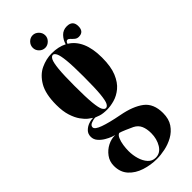

<svg xmlns="http://www.w3.org/2000/svg" viewBox="-289 -706 998 998"><g transform="rotate(-45 209.5 -207.0)"><path d="M203 249Q157.5 249 115 235.2Q72.5 221.5 45.5 192Q18.5 162.5 18.5 116Q18.5 83.5 36.8 58.8Q55 34 82.2 20.2Q109.5 6.5 137 7.5Q133.5 7 118.5 1.5Q103.5 -4 85.5 -14.5Q67.5 -25 54 -40.5Q40.5 -56 40.5 -76Q40.5 -97.5 54 -111Q67.5 -124.5 84.8 -130.8Q102 -137 114 -137Q118.5 -137 119.5 -136.5Q112 -141 97.5 -152.2Q83 -163.5 67.8 -184.8Q52.5 -206 41.8 -239.2Q31 -272.5 31 -320Q31 -399.5 57.2 -444.5Q83.5 -489.5 123.2 -508Q163 -526.5 203.5 -526.5Q252.5 -526.5 288.5 -508Q295.5 -533.5 313.5 -552Q331.5 -570.5 358.5 -570.5Q402 -570.5 402 -528Q402 -487 364.5 -487Q351.5 -487 342.2 -494.8Q333 -502.5 325.8 -510.5Q318.5 -518.5 311.5 -518.5Q301.5 -518.5 297 -503Q334 -481 353.8 -436.5Q373.5 -392 373.5 -325.5Q373.5 -259 356.2 -217.8Q339 -176.5 312 -154.2Q285 -132 255.5 -123.8Q226 -115.5 202 -115.5Q171 -115.5 152.5 -121.5Q134 -127.5 129.5 -130Q128.5 -130.5 126 -130.5Q117 -130.5 99.5 -124.2Q82 -118 82 -104Q82 -88.5 120.8 -74.5Q159.5 -60.5 230 -47Q307.5 -32.5 350.8 0.2Q394 33 394 102.5Q394 146 374.8 174.2Q355.5 202.5 325.8 219Q296 235.5 263.2 242.2Q230.5 249 203 249ZM202 -125.5Q212 -125.5 219.8 -139.5Q227.5 -153.5 231.8 -196Q236 -238.5 236 -323.5Q236 -402.5 231.8 -444.2Q227.5 -486 219.8 -501.2Q212 -516.5 202.5 -516.5Q192 -516.5 184.2 -501.2Q176.5 -486 172.2 -444Q168 -402 168 -322Q168 -238.5 172.2 -196.2Q176.5 -154 184.2 -139.8Q192 -125.5 202 -125.5ZM203 240Q237 240 256.8 207.5Q276.5 175 276.5 133Q276.5 101.5 266.8 79.2Q257 57 233.5 45Q219 38 194.5 27.5Q170 17 159.5 14.5Q148 18 140.8 35Q133.5 52 130.2 74Q127 96 127 115.5Q127 146 135.5 174.5Q144 203 160.8 221.5Q177.5 240 203 240ZM200.5 -570Q182 -570 168.2 -583.8Q154.5 -597.5 154.5 -616Q154.5 -635 168.2 -649Q182 -663 200.5 -663Q218.5 -663 232.5 -649Q246.5 -635 246.5 -616Q246.5 -597.5 232.5 -583.8Q218.5 -570 200.5 -570Z"/></g></svg>

Font: Imbue 100pt ExtraBold
Style: Regular
Weight: 800
Designer: Tyler Finck
Foundry: Etcetera Type Company
Version: Version 1.102; ttfautohint (v1.8.3)